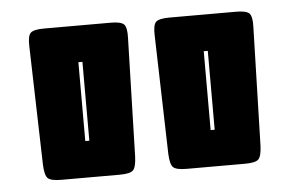

<svg xmlns="http://www.w3.org/2000/svg" viewBox="-37 -769 720 473"><g transform="rotate(-5 323.0 -532.5)"><path d="M241 -345H97Q71 -345 63.5 -352.5Q56 -360 55 -386L47 -679Q46 -705 53.5 -712.5Q61 -720 87 -720H252Q277 -720 284.5 -712.5Q292 -705 291 -679L283 -386Q282 -360 274.5 -352.5Q267 -345 241 -345ZM551 -345H407Q381 -345 373.5 -352.5Q366 -360 365 -386L357 -679Q356 -705 363.5 -712.5Q371 -720 397 -720H562Q587 -720 594.5 -712.5Q602 -705 601 -679L593 -386Q592 -360 584.5 -352.5Q577 -345 551 -345ZM474 -630V-435H484V-630ZM164 -630V-435H174V-630Z"/></g></svg>

Font: Bungee Inline
Style: Regular
Weight: 400
Version: Version 1.000;PS 1.0;hotconv 1.0.72;makeotf.lib2.5.5900